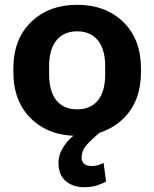

<svg xmlns="http://www.w3.org/2000/svg" viewBox="-20 -550 642 798"><path d="M35.6 -250Q35.6 -128.4 109.3 -56.9Q182.9 14.6 300.8 14.6Q418.7 14.6 492.3 -56.9Q565.9 -128.4 565.9 -250V-265.6Q565.9 -387.2 492.3 -458.6Q418.7 -530 300.8 -530Q182.9 -530 109.3 -458.6Q35.6 -387.2 35.6 -265.6ZM184.1 -273.7Q184.1 -345.5 215 -382.7Q245.8 -419.9 300.8 -419.9Q355.5 -419.9 386.4 -382.7Q417.2 -345.5 417.2 -273.7V-241.9Q417.2 -169.9 387 -132.7Q356.7 -95.5 300.8 -95.5Q244.9 -95.5 214.5 -132.7Q184.1 -169.9 184.1 -241.9ZM358.6 -32.2Q288.3 2.7 255.7 43.6Q223.1 84.5 223.1 127Q223.1 176.3 252.8 202.1Q282.5 228 328.6 228Q362.3 228 384.3 220.3Q406.2 212.6 420.9 204.8L410.6 127.2Q402.8 130.9 390.3 135.4Q377.7 139.9 361.1 139.9Q339.6 139.9 329.3 130.5Q319.1 121.1 319.1 105Q319.1 74.7 344 48.1Q368.9 21.5 398.7 -2Z"/></svg>

Font: Roboto Flex
Style: Regular
Weight: 400
Designer: Berlow after Robertson
Foundry: Google
Version: Version 3.200;gftools[0.9.32]